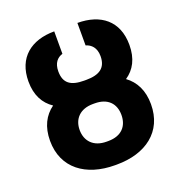

<svg xmlns="http://www.w3.org/2000/svg" viewBox="-137 -879 955 1008"><g transform="rotate(-20 340.5 -375.0)"><path d="M346.2 -462.9H335C260.7 -462.9 223.6 -488.3 223.6 -554.7C223.6 -602.1 246.1 -625.5 275.4 -634.3V-759.8C146 -759.8 58.1 -691.4 58.1 -558.6C58.1 -481.4 87.4 -429.2 136.7 -396C87.4 -360.4 58.1 -305.2 58.1 -227.1C58.1 -73.2 174.3 9.8 335.4 9.8H345.7C506.8 9.8 622.1 -73.2 622.1 -227.1C622.1 -304.7 592.8 -359.9 543.9 -395.5C593.3 -428.7 622.1 -481.4 622.1 -558.6C622.1 -692.9 533.7 -759.8 404.8 -759.8V-634.3C434.6 -625.5 459.5 -602.1 459.5 -554.7C459.5 -489.3 420.4 -462.9 346.2 -462.9ZM345.7 -332C418.9 -332 457 -290 457 -227.1C457 -164.6 419.4 -121.6 345.7 -121.6H335.4C264.2 -121.6 223.6 -164.6 223.6 -227.1C223.6 -289.6 264.2 -332 335.4 -332Z"/></g></svg>

Font: Inter ExtraBold
Style: Regular
Weight: 800
Designer: Rasmus Andersson
Foundry: rsms
Version: Version 4.001;git-9221beed3